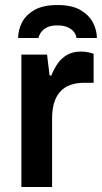

<svg xmlns="http://www.w3.org/2000/svg" viewBox="-20 -743 405 763"><path d="M65 0V-526H167L177 -443H184Q194 -468 208.5 -489.5Q223 -511 246 -524.5Q269 -538 302 -538Q318 -538 331.5 -535Q345 -532 352 -529V-414H315Q284 -414 260 -405.5Q236 -397 219.5 -379Q203 -361 195 -334Q187 -307 187 -271V0ZM208 -723Q266 -723 300 -703Q334 -683 349.5 -653Q365 -623 365 -592H284Q283 -603 275 -614.5Q267 -626 250.5 -634Q234 -642 208 -642Q182 -642 166.5 -634Q151 -626 143 -614.5Q135 -603 133 -592H52Q52 -623 67 -653Q82 -683 116.5 -703Q151 -723 208 -723Z"/></svg>

Font: Archivo SemiBold SemiBold
Style: Regular
Weight: 600
Version: Version 2.001